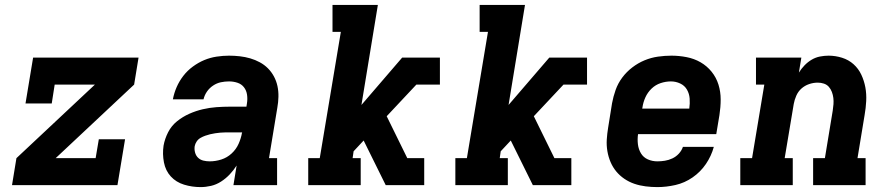

<svg xmlns="http://www.w3.org/2000/svg" viewBox="-20 -755 3640 783"><path d="M29 0 47 -110 367 -410H203L191 -333H84L115 -520H545L527 -410L207 -110H370L383 -187H490L459 0Z M798 8Q763 8 730.5 -2Q698 -12 676.5 -35.5Q655 -59 648.5 -93Q642 -127 647 -161Q652 -189 665.5 -215.5Q679 -242 702 -260.5Q725 -279 752 -291Q779 -303 807 -309.5Q835 -316 863 -318Q891 -320 918 -320H985L987 -333Q990 -351 987.5 -368.5Q985 -386 975 -399Q965 -412 948.5 -417.5Q932 -423 914 -423Q897 -423 880.5 -419.5Q864 -416 849 -406Q834 -396 824 -381.5Q814 -367 810 -350H685Q690 -376 700.5 -400Q711 -424 727.5 -445.5Q744 -467 766.5 -483.5Q789 -500 813 -510Q837 -520 863 -524Q889 -528 914 -528Q936 -528 958 -525.5Q980 -523 1000.5 -517Q1021 -511 1039.5 -501Q1058 -491 1072.5 -476.5Q1087 -462 1097 -443.5Q1107 -425 1111.5 -404Q1116 -383 1115.5 -360.5Q1115 -338 1111 -316L1077 -110H1110V0H932L945 -80Q933 -61 917 -44Q901 -27 881.5 -14.5Q862 -2 840.5 3Q819 8 798 8ZM835 -97Q859 -97 882.5 -104.5Q906 -112 924.5 -129Q943 -146 953 -168.5Q963 -191 967 -214L968 -215H918Q908 -215 898 -215Q888 -215 878 -214Q868 -213 857.5 -211.5Q847 -210 837 -207.5Q827 -205 817 -201.5Q807 -198 797.5 -192.5Q788 -187 782 -178Q776 -169 774 -159Q772 -146 775.5 -133Q779 -120 788 -111.5Q797 -103 809.5 -100Q822 -97 835 -97Z M1237 0V-110H1284L1370 -625H1336V-735H1521L1454 -327L1620 -520H1774V-410H1678L1557 -281L1641 -110H1710V0H1553L1463 -182L1422 -138L1418 -110H1451V0Z M1837 0V-110H1884L1970 -625H1936V-735H2121L2054 -327L2220 -520H2374V-410H2278L2157 -281L2241 -110H2310V0H2153L2063 -182L2022 -138L2018 -110H2051V0Z M2661 8Q2637 8 2613 5Q2589 2 2567 -5.5Q2545 -13 2526 -26Q2507 -39 2493 -56Q2479 -73 2470 -94Q2461 -115 2457 -138.5Q2453 -162 2454.5 -186Q2456 -210 2460 -234L2476 -334Q2481 -361 2490.5 -388Q2500 -415 2517.5 -438.5Q2535 -462 2558.5 -480Q2582 -498 2608.5 -509Q2635 -520 2663 -524Q2691 -528 2718 -528Q2749 -528 2780 -522Q2811 -516 2837 -501Q2863 -486 2882 -462.5Q2901 -439 2910 -410Q2919 -381 2919 -349.5Q2919 -318 2914 -286L2901 -208H2582Q2579 -187 2581.5 -166.5Q2584 -146 2594 -129.5Q2604 -113 2622 -105Q2640 -97 2661 -97Q2676 -97 2691.5 -99.5Q2707 -102 2722 -109Q2737 -116 2748.5 -128.5Q2760 -141 2765 -156H2891Q2881 -119 2859 -86.5Q2837 -54 2804.5 -31.5Q2772 -9 2734.5 -0.5Q2697 8 2661 8ZM2791 -312Q2794 -333 2792.5 -353Q2791 -373 2781.5 -389.5Q2772 -406 2754 -414.5Q2736 -423 2716 -423Q2695 -423 2674 -416Q2653 -409 2637 -393.5Q2621 -378 2612 -358Q2603 -338 2600 -317L2599 -312Z M2999 0V-110H3047L3097 -410H3063V-520H3248L3238 -459Q3248 -475 3261 -488.5Q3274 -502 3290 -511.5Q3306 -521 3324 -524.5Q3342 -528 3359 -528Q3387 -528 3414 -519.5Q3441 -511 3461 -493Q3481 -475 3492.5 -450.5Q3504 -426 3509 -399Q3514 -372 3512.5 -343Q3511 -314 3506 -286L3477 -110H3510V0H3296V-110H3344L3376 -304Q3378 -317 3379 -330Q3380 -343 3378.5 -355.5Q3377 -368 3372.5 -380Q3368 -392 3360 -401Q3352 -410 3340 -414Q3328 -418 3315 -418Q3297 -418 3279.5 -412Q3262 -406 3248.5 -394Q3235 -382 3227.5 -365Q3220 -348 3217 -331L3180 -110H3213V0Z"/></svg>

Font: Iosevka Etoile XBdObl
Style: Regular
Weight: 800
Italic angle: -9°
Designer: Belleve Invis
Foundry: Belleve Invis
Version: Version 15.5.2; ttfautohint (v1.8.4)